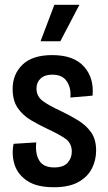

<svg xmlns="http://www.w3.org/2000/svg" viewBox="-20 -772 451 805"><path d="M206 13Q133 13 93 -14.5Q53 -42 40.5 -83.5Q28 -125 37 -169L132 -175Q127 -128 144.5 -99Q162 -70 207 -70Q246 -70 263.5 -89.5Q281 -109 281 -136Q281 -172 253.5 -191Q226 -210 180 -231Q144 -248 110 -268Q76 -288 54.5 -319Q33 -350 33 -399Q33 -461 74.5 -501Q116 -541 199 -541Q289 -541 332 -493Q375 -445 368 -371L275 -363Q279 -402 260.5 -430.5Q242 -459 199 -459Q168 -459 150.5 -443Q133 -427 133 -401Q133 -368 159.5 -348.5Q186 -329 232 -308Q274 -288 308 -267Q342 -246 362.5 -216.5Q383 -187 383 -141Q383 -101 365.5 -66Q348 -31 309 -9Q270 13 206 13ZM233 -599H150L208 -752H313Z"/></svg>

Font: Bricolage Grotesque 10pt Condensed Medium
Style: Regular
Weight: 500
Width: 3
Designer: Mathieu Triay
Foundry: Atelier Triay
Version: Version 1.000; ttfautohint (v1.8.4.7-5d5b);gftools[0.9.32]